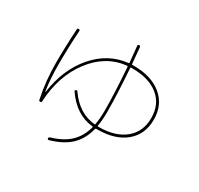

<svg xmlns="http://www.w3.org/2000/svg" viewBox="-178 -1009 1355 1307"><g transform="rotate(30 500.0 -355.5)"><path d="M599.6 -629.9H589.8Q585 -629.9 585 -624Q599.6 -418.9 599.6 -290Q599.6 -225.6 590.8 -174.8Q590.8 -169.9 594.7 -169.9H599.6Q729.5 -169.9 804.7 -231.4Q879.9 -293 879.9 -400.4Q879.9 -508.8 805.2 -569.3Q730.5 -629.9 599.6 -629.9ZM158.2 -127Q129.9 -260.7 129.9 -400.4Q129.9 -532.2 138.7 -671.9Q138.7 -679.7 150.4 -679.7Q159.2 -679.7 159.2 -668.9Q150.4 -531.2 150.4 -400.4Q150.4 -289.1 165 -195.3Q165 -194.3 167 -194.3Q168 -194.3 168 -196.3Q194.3 -384.8 300.3 -508.3Q406.2 -631.8 557.6 -648.4Q562.5 -648.4 563.5 -652.3Q562.5 -666 550.8 -779.3Q548.8 -788.1 559.6 -790Q568.4 -792 571.3 -781.2Q582 -668 583 -654.3Q583 -650.4 586.9 -650.4H599.6Q738.3 -650.4 819.3 -583Q900.4 -515.6 900.4 -399.9Q900.4 -284.2 819.8 -217.3Q739.3 -150.4 599.6 -150.4H590.8Q586.9 -150.4 585 -144.5Q562.5 -56.6 506.8 -3.9Q451.2 48.8 351.6 77.1Q341.8 81.1 339.8 70.3Q337.9 62.5 347.7 57.6Q438.5 31.2 490.7 -17.6Q543 -66.4 564.5 -146.5Q566.4 -152.3 560.5 -152.3Q427.7 -165 336.9 -296.9Q332 -303.7 339.8 -309.6Q348.6 -314.5 353.5 -306.6Q440.4 -182.6 566.4 -171.9Q571.3 -171.9 571.3 -175.8Q580.1 -226.6 580.1 -290Q580.1 -417 565.4 -622.1Q565.4 -627.9 559.6 -627.9Q401.4 -611.3 295.9 -472.7Q190.4 -334 179.7 -129.9Q179.7 -119.1 169.9 -119.1Q160.2 -119.1 158.2 -127Z"/></g></svg>

Font: Rounded-L Mgen+ 2m thin
Style: Regular
Weight: 100
Designer: [Source Han Sans]
Ryoko NISHIZUKA  (kana & ideographs); Paul D. Hunt (Latin, Greek & Cyrillic); Wenlong ZHANG  (bopomofo
Version: Version 1.059.20150602